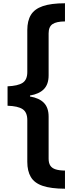

<svg xmlns="http://www.w3.org/2000/svg" viewBox="-20 -886 457 1174"><path d="M377.3 268Q291.3 267.6 240.7 250.3Q190.1 233 168.5 196.3Q146.9 159.6 146.9 103.5V-152.1Q146.9 -199.5 118.2 -218.5Q89.4 -237.6 26.2 -239.4V-358.2Q89.4 -360.8 118.2 -379.5Q146.9 -398.1 146.9 -445.1V-701.9Q146.9 -758.6 168.9 -794.8Q190.8 -831 241.6 -848.5Q292.4 -866 377.3 -866V-755Q324.7 -754.6 301 -738.4Q277.3 -722.2 277.3 -681.7V-425.2Q277.3 -370.6 248.4 -341Q219.6 -311.4 163.4 -302V-296Q220 -286.6 248.6 -257Q277.3 -227.4 277.3 -172.8V84.1Q277.3 110.6 287.5 126.5Q297.8 142.4 320 149.5Q342.3 156.6 377.3 157Z"/></svg>

Font: Noto Sans Telugu UI
Style: Regular
Weight: 400
Designer: Jelle Bosma - Monotype Design Team
Foundry: Monotype Imaging Inc.
Version: Version 2.006